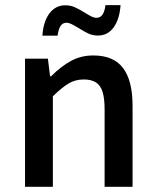

<svg xmlns="http://www.w3.org/2000/svg" viewBox="-20 -714 596 734"><path d="M175.3 -422.4Q212.9 -460 251.2 -481Q289.6 -502 336.4 -502Q414.6 -502 450.7 -453.6Q486.8 -405.3 486.8 -309.6V0H379.9V-295.4Q379.9 -337.9 372.1 -362.8Q364.3 -387.7 346.9 -398.9Q329.6 -410.2 299.8 -410.2Q268.1 -410.2 242.4 -395Q216.8 -379.9 182.1 -345.7V0H75.7V-489.7H163.1L171.4 -422.4ZM383.3 -694.3H440.9Q437 -640.1 414.3 -609.1Q391.6 -578.1 354.5 -578.1Q335.4 -578.1 318.8 -585.4Q302.2 -592.8 280.3 -606.9Q262.2 -617.7 252.7 -622.3Q243.2 -627 233.9 -627Q219.7 -627 211.7 -615.2Q203.6 -603.5 200.2 -577.6H142.1Q145.5 -631.3 168.9 -662.6Q192.4 -693.8 229.5 -693.8Q249 -693.8 265.1 -686.8Q281.2 -679.7 304.2 -665.5Q320.8 -655.3 330.3 -650.6Q339.8 -646 349.1 -646Q363.3 -646 371.6 -657.7Q379.9 -669.4 383.3 -694.3Z"/></svg>

Font: Varta
Style: Bold
Weight: 700
Designer: Joana Correia, Viktoriya Grabowska, Eben Sorkin
Foundry: Sorkin Type
Version: Version 1.002; ttfautohint (v1.3) -l 8 -r 24 -G 200 -x 12 -H